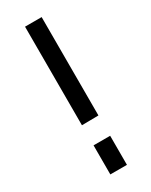

<svg xmlns="http://www.w3.org/2000/svg" viewBox="-177 -701 586 743"><g transform="rotate(-30 116.5 -330.0)"><path d="M154.3 -220.7V-660.2H80.1V-219.7ZM154.3 0V-129.9H80.1V0Z"/></g></svg>

Font: Geo
Style: Regular
Weight: 500
Version: Version 001.2